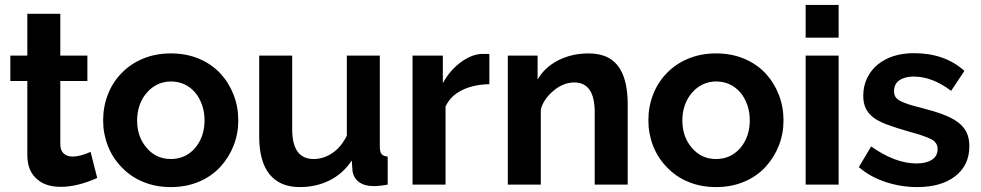

<svg xmlns="http://www.w3.org/2000/svg" viewBox="-20 -750 3984 780"><path d="M275 -114Q252 -114 238.5 -126.5Q225 -139 225 -165V-421H335V-524H225V-694H91V-524H22V-421H91V-120Q91 -54 132 -21Q166 9 227 9Q294 9 375 -27L348 -133Q305 -114 275 -114Z M875 -72Q910 -110 929 -158.5Q948 -207 948 -261Q948 -316 929 -365Q910 -414 875 -452Q838 -491 787 -512Q736 -533 674 -533Q612 -533 560.5 -511.5Q509 -490 473 -452Q437 -415 418 -365.5Q399 -316 399 -261Q399 -207 418 -158Q437 -109 473 -72Q509 -33 560.5 -11.5Q612 10 674 10Q736 10 787.5 -11.5Q839 -33 875 -72ZM577 -374Q595 -395 620 -407Q645 -419 674 -419Q733 -419 772 -375Q790 -354 800.5 -324.5Q811 -295 811 -262Q811 -194 772 -148Q733 -104 674 -104Q615 -104 577 -148Q537 -193 537 -261Q537 -294 547.5 -323.5Q558 -353 577 -374Z M1409 -98 1412 -56Q1416 -27 1438.5 -10.5Q1461 6 1497 6Q1523 6 1555 0V-114Q1538 -115 1530.5 -124Q1523 -133 1523 -154V-524H1389V-199Q1366 -152 1330 -128Q1294 -104 1254 -104Q1167 -104 1167 -225V-524H1033V-196Q1033 -94 1075 -42Q1117 10 1198 10Q1265 10 1319.5 -17.5Q1374 -45 1409 -98Z M1958 -531H1941Q1899 -531 1853 -498Q1807 -464 1779 -412V-524H1656V0H1790V-317Q1810 -361 1857.5 -384Q1905 -407 1968 -408V-530Q1965 -531 1958 -531Z M2500 -468Q2462 -533 2372 -533Q2303 -533 2248 -505Q2193 -477 2164 -427V-524H2043V0H2177V-306Q2189 -350 2233 -385Q2271 -415 2313 -415Q2396 -415 2396 -294V0H2530V-327Q2530 -417 2500 -468Z M3090 -72Q3125 -110 3144 -158.5Q3163 -207 3163 -261Q3163 -316 3144 -365Q3125 -414 3090 -452Q3053 -491 3002 -512Q2951 -533 2889 -533Q2827 -533 2775.5 -511.5Q2724 -490 2688 -452Q2652 -415 2633 -365.5Q2614 -316 2614 -261Q2614 -207 2633 -158Q2652 -109 2688 -72Q2724 -33 2775.5 -11.5Q2827 10 2889 10Q2951 10 3002.5 -11.5Q3054 -33 3090 -72ZM2792 -374Q2810 -395 2835 -407Q2860 -419 2889 -419Q2948 -419 2987 -375Q3005 -354 3015.5 -324.5Q3026 -295 3026 -262Q3026 -194 2987 -148Q2948 -104 2889 -104Q2830 -104 2792 -148Q2752 -193 2752 -261Q2752 -294 2762.5 -323.5Q2773 -353 2792 -374Z M3387 -730H3253V-597H3387ZM3387 -524H3253V0H3387Z M3918 -156Q3918 -189 3906.5 -212.5Q3895 -236 3871 -254Q3848 -271 3811 -285Q3774 -299 3715 -314Q3661 -327 3635 -341Q3623 -348 3617.5 -357Q3612 -366 3612 -380Q3612 -409 3634 -424Q3656 -439 3692 -439Q3767 -439 3844 -381L3898 -462Q3818 -534 3693 -534Q3603 -534 3546 -488Q3518 -465 3502.5 -432.5Q3487 -400 3487 -361Q3487 -331 3497 -310Q3507 -289 3529 -272Q3549 -257 3583.5 -244Q3618 -231 3674 -215Q3734 -199 3762 -185Q3789 -172 3789 -144Q3789 -116 3766 -101Q3743 -86 3703 -86Q3617 -86 3519 -155L3469 -71Q3514 -32 3576.5 -11Q3639 10 3706 10Q3804 10 3861 -34.5Q3918 -79 3918 -156Z"/></svg>

Font: RT Raleway Bold
Style: Regular
Weight: 400
Designer: Matt McInerney, Pablo Impallari, Rodrigo Fuenzalida — Edited by Milan Moffatt in April 2016
Foundry: Matt McInerney, Pablo Impallari, Rodrigo Fuenzalida — Edited by Milan Moffatt in April 2016
Version: Version 3.001